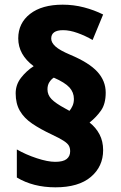

<svg xmlns="http://www.w3.org/2000/svg" viewBox="-20 -853 517 821"><path d="M47 -454Q47 -491 70 -520.5Q93 -550 124 -570Q58 -619 58 -689Q58 -754 108.5 -793.5Q159 -833 248 -833Q295 -833 339 -821.5Q383 -810 421 -791L376 -682Q345 -700 311.5 -712Q278 -724 250 -724Q199 -724 199 -688Q199 -671 217 -654.5Q235 -638 280 -619Q361 -585 396.5 -546Q432 -507 432 -457Q432 -409 412 -380.5Q392 -352 363 -329Q390 -308 405.5 -278.5Q421 -249 421 -211Q421 -141 368.5 -96.5Q316 -52 217 -52Q122 -52 52 -94V-214Q90 -192 137 -176.5Q184 -161 216 -161Q250 -161 265 -173Q280 -185 280 -206Q280 -220 274.5 -230Q269 -240 252 -251Q235 -262 201 -278Q152 -301 117.5 -324.5Q83 -348 65 -379Q47 -410 47 -454ZM183 -471Q183 -447 200.5 -429Q218 -411 259 -389L277 -379Q284 -387 290 -400Q296 -413 296 -430Q296 -458 277 -479Q258 -500 210 -521Q199 -514 191 -501.5Q183 -489 183 -471Z"/></svg>

Font: Noto Sans Malayalam UI SemiCondensed Black
Style: Regular
Weight: 900
Width: 4
Designer: Jelle Bosma - Monotype Design Team
Foundry: Monotype Imaging Inc.
Version: Version 2.104; ttfautohint (v1.8.4.7-5d5b)